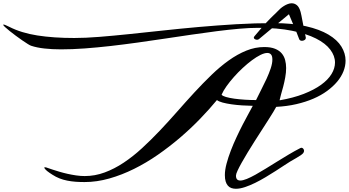

<svg xmlns="http://www.w3.org/2000/svg" viewBox="-334 -1104 2130 1172"><path d="M1500.5 -200.7Q1503.4 -202.1 1506.3 -202.1Q1512.2 -202.1 1517.1 -196.3Q1522 -190.4 1522 -183.6Q1522 -176.3 1517.1 -169.9Q1512.2 -163.6 1502 -156.5Q1491.7 -149.4 1475.6 -140.1Q1459.5 -130.9 1437 -117.7Q1423.3 -109.4 1400.1 -94Q1377 -78.6 1348.4 -60.3Q1319.8 -42 1287.6 -22.7Q1255.4 -3.4 1223.1 12.5Q1190.9 28.3 1160.6 38.3Q1130.4 48.3 1106 48.3Q1090.8 48.3 1078.4 43.9Q1065.9 39.6 1057.1 29.5Q1048.3 19.5 1043.5 3.7Q1038.6 -12.2 1038.6 -35.2Q1038.6 -65.9 1048.8 -104.7Q1059.1 -143.6 1075 -184.8Q1090.8 -226.1 1110.4 -267.8Q1129.9 -309.6 1148.9 -346.2Q1168 -382.8 1184.1 -412.1Q1200.2 -441.4 1209 -458Q1177.7 -458.5 1143.6 -460.7Q1109.4 -462.9 1078.9 -467.3Q1048.3 -471.7 1024.7 -478Q1001 -484.4 990.2 -493.2Q944.3 -437.5 887.5 -378.7Q830.6 -319.8 765.9 -264.4Q701.2 -209 629.9 -159.4Q558.6 -109.9 484.1 -73Q409.7 -36.1 333.3 -14.4Q256.8 7.3 182.1 7.3Q153.3 7.3 127 5.4Q100.6 3.4 76.2 -1.5Q51.8 -6.3 29.3 -15.1Q6.8 -23.9 -14.2 -37.6Q-22.5 -43 -31.2 -48.8Q-40 -54.7 -47.1 -60.5Q-54.2 -66.4 -58.8 -72Q-63.5 -77.6 -64 -82.5H-53.7Q-53.2 -82.5 -42.2 -78.6Q-31.2 -74.7 -13.2 -68.8Q4.9 -63 28.3 -55.9Q51.8 -48.8 77.9 -43Q104 -37.1 131.1 -33.2Q158.2 -29.3 183.1 -29.3Q245.6 -29.3 304.9 -51.3Q364.3 -73.2 421.1 -111.1Q478 -148.9 533 -199.5Q587.9 -250 641.6 -306.6Q695.3 -363.3 747.8 -423.1Q800.3 -482.9 852.5 -539.6Q904.8 -596.2 957 -646.7Q1009.3 -697.3 1062.3 -735.1Q1115.2 -772.9 1169.4 -794.9Q1223.6 -816.9 1279.3 -816.9Q1318.8 -816.9 1344.7 -806.4Q1370.6 -795.9 1385.5 -778.3Q1400.4 -760.7 1406.5 -737.5Q1412.6 -714.4 1412.6 -689Q1412.6 -661.1 1407.2 -631.8Q1401.9 -602.5 1395 -576.2Q1388.2 -549.8 1381.8 -528.6Q1375.5 -507.3 1373.5 -495.6L1373 -491.7Q1457 -506.3 1520.3 -531Q1583.5 -555.7 1626 -586.4Q1668.5 -617.2 1689.7 -652.1Q1710.9 -687 1710.9 -722.2Q1710.9 -762.7 1682.1 -801Q1653.3 -839.4 1595 -868.9Q1536.6 -898.4 1448.5 -916.3Q1360.4 -934.1 1241.7 -934.1Q1190.4 -934.1 1126.2 -928.5Q1062 -922.9 989 -913.6Q916 -904.3 836.2 -892.6Q756.3 -880.9 673.3 -868.4Q590.3 -856 506.3 -844.2Q422.4 -832.5 341.1 -823.2Q259.8 -814 183.1 -808.3Q106.4 -802.7 38.1 -802.7Q-16.6 -802.7 -62.7 -807.9Q-108.9 -813 -144 -824.7Q-149.4 -826.2 -164.1 -835.2Q-178.7 -844.2 -197.8 -857.4Q-216.8 -870.6 -237.3 -885.7Q-257.8 -900.9 -274.9 -914.6Q-292 -928.2 -303.2 -938.7Q-314.5 -949.2 -314.5 -952.6Q-314.5 -954.1 -312 -954.1Q-308.6 -954.1 -300.5 -950.9Q-292.5 -947.8 -277.8 -940.4Q-204.1 -902.8 -105.7 -887.5Q-7.3 -872.1 119.6 -872.1Q187 -872.1 272 -878.9Q356.9 -885.7 454.1 -895.8Q551.3 -905.8 658.7 -917.5Q766.1 -929.2 878.7 -939.2Q991.2 -949.2 1106.7 -956.1Q1222.2 -962.9 1335.9 -962.9Q1451.2 -962.9 1534.2 -943.8Q1617.2 -924.8 1670.9 -892.8Q1724.6 -860.8 1750 -819.6Q1775.4 -778.3 1775.4 -733.9Q1775.4 -701.2 1762.5 -668.5Q1749.5 -635.7 1724.4 -605.7Q1699.2 -575.7 1662.6 -548.8Q1626 -522 1578.9 -501.7Q1531.7 -481.4 1474.9 -468.3Q1418 -455.1 1352.1 -451.7Q1347.7 -442.4 1334.7 -421.4Q1321.8 -400.4 1303.7 -371.8Q1285.6 -343.3 1263.9 -309.8Q1242.2 -276.4 1220.2 -241.7Q1198.2 -207 1177.7 -173.3Q1157.2 -139.6 1141.4 -111.3Q1125.5 -83 1116 -62.3Q1106.4 -41.5 1106.4 -32.2Q1106.4 -16.1 1113.3 -9Q1120.1 -2 1132.8 -2Q1148.4 -2 1172.4 -11.7Q1196.3 -21.5 1225.6 -37.8Q1254.9 -54.2 1288.6 -75Q1322.3 -95.7 1357.9 -117.9Q1393.6 -140.1 1429.7 -161.6Q1465.8 -183.1 1500.5 -200.7ZM1229 -493.2Q1243.2 -522.9 1260.5 -556.4Q1277.8 -589.8 1293 -622.8Q1308.1 -655.8 1318.4 -686.3Q1328.6 -716.8 1328.6 -740.2Q1328.6 -762.2 1320.3 -771.5Q1312 -780.8 1297.9 -780.8Q1280.3 -780.8 1255.6 -768.6Q1231 -756.3 1203.4 -735.8Q1175.8 -715.3 1147.5 -689Q1119.1 -662.6 1094 -634.3Q1068.8 -606 1048.8 -577.9Q1028.8 -549.8 1018.6 -525.9Q1024.4 -518.1 1045.4 -512Q1066.4 -505.9 1096.2 -501.7Q1126 -497.6 1160.9 -495.4Q1195.8 -493.2 1229 -493.2ZM1501 -1030.8Q1503.4 -1021.5 1505.9 -1009.3Q1508.3 -997.1 1511.7 -979.2Q1515.1 -961.4 1520 -936.5Q1524.9 -911.6 1532.2 -877Q1532.2 -876 1532.5 -875.5Q1532.7 -875 1532.7 -874Q1532.7 -864.7 1525.4 -859.9Q1518.1 -855 1509.3 -855Q1503.4 -855 1498.8 -857.4Q1494.1 -859.9 1492.2 -865.2Q1478 -903.3 1461.7 -941.2Q1445.3 -979 1429.7 -1017.1Q1383.8 -979 1338.9 -941.9Q1293.9 -904.8 1246.6 -865.2Q1241.2 -861.3 1234.9 -861.3Q1228 -861.3 1221.7 -865Q1215.3 -868.7 1215.3 -874.5Q1215.3 -877.9 1219.7 -883.3Q1244.1 -912.6 1262.5 -933.6Q1280.8 -954.6 1294.4 -969Q1308.1 -983.4 1317.9 -993.2Q1327.6 -1002.9 1335 -1010Q1342.3 -1017.1 1348.4 -1022.7Q1354.5 -1028.3 1360.8 -1035.2Q1368.2 -1043.5 1377.9 -1052Q1387.7 -1060.5 1399.2 -1067.6Q1410.6 -1074.7 1422.9 -1079.3Q1435.1 -1084 1446.8 -1084Q1463.9 -1084 1478.3 -1072.3Q1492.7 -1060.5 1501 -1030.8Z"/></svg>

Font: Meddon
Style: Regular
Weight: 400
Designer: Vernon Adams
Foundry: Vernon Adams
Version: Version 1.000